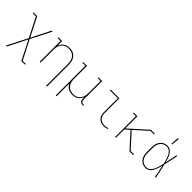

<svg xmlns="http://www.w3.org/2000/svg" viewBox="160 -1905 3280 3280"><g transform="rotate(45 1800.0 -264.5)"><path d="M102 215 289 -152 111 -501H36V-520H125L300 -174L475 -520H498L311 -152L489 196H564V215H475L300 -131L125 215Z M1073 215V-310Q1073 -335 1069.5 -360Q1066 -385 1057 -408Q1048 -431 1032.5 -451Q1017 -471 995.5 -484.5Q974 -498 949.5 -503.5Q925 -509 900 -509Q875 -509 850.5 -503.5Q826 -498 804.5 -484.5Q783 -471 767.5 -451Q752 -431 743 -408Q734 -385 730.5 -360Q727 -335 727 -310V0H706V-501H636V-520H727V-407Q736 -434 753 -458Q770 -482 794 -498Q818 -514 846.5 -521Q875 -528 903 -528Q931 -528 958 -522Q985 -516 1008 -501.5Q1031 -487 1048.5 -465Q1066 -443 1076 -417.5Q1086 -392 1090 -364.5Q1094 -337 1094 -310V215Z M1306 215V-501H1236V-520H1327V-210Q1327 -185 1330.5 -160Q1334 -135 1343 -112Q1352 -89 1367.5 -69Q1383 -49 1404.5 -35.5Q1426 -22 1450.5 -16.5Q1475 -11 1500 -11Q1525 -11 1549.5 -16.5Q1574 -22 1595.5 -35.5Q1617 -49 1632.5 -69Q1648 -89 1657 -112Q1666 -135 1669.5 -160Q1673 -185 1673 -210V-501H1603V-520H1694V-66Q1694 -55 1697.5 -44Q1701 -33 1708.5 -25Q1716 -17 1727 -14Q1738 -11 1749 -11H1764V8H1749Q1734 8 1719 3.5Q1704 -1 1693.5 -11Q1683 -21 1678 -36Q1673 -51 1673 -66V-113Q1664 -86 1647 -62Q1630 -38 1606 -22Q1582 -6 1553.5 1Q1525 8 1497 8Q1470 8 1443.5 2.5Q1417 -3 1394.5 -17Q1372 -31 1354.5 -51.5Q1337 -72 1327 -96V215Z M2263 8Q2239 8 2216 4Q2193 0 2172.5 -10.5Q2152 -21 2135.5 -37.5Q2119 -54 2108.5 -75Q2098 -96 2094 -119Q2090 -142 2090 -165V-501H1899V-520H2110V-165Q2110 -144 2113.5 -124Q2117 -104 2126 -85.5Q2135 -67 2150 -52Q2165 -37 2183 -27.5Q2201 -18 2221.5 -14.5Q2242 -11 2263 -11Q2282 -11 2301.5 -15Q2321 -19 2339 -27V-8Q2321 0 2301.5 4Q2282 8 2263 8Z M2525 0V-501H2455V-520H2545V-227L2871 -520H2964V-501H2879L2640 -287L2883 -19H2964V0H2873L2626 -273L2545 -201V0Z M3269 8Q3242 8 3216 1.5Q3190 -5 3168 -20.5Q3146 -36 3130.5 -58Q3115 -80 3106 -105Q3097 -130 3093.5 -156.5Q3090 -183 3090 -210V-310Q3090 -337 3093.5 -363.5Q3097 -390 3106 -415Q3115 -440 3130.5 -462Q3146 -484 3168 -499.5Q3190 -515 3216 -521.5Q3242 -528 3269 -528Q3295 -528 3319 -517Q3343 -506 3360.5 -487.5Q3378 -469 3390.5 -446Q3403 -423 3412.5 -399.5Q3422 -376 3429.5 -351.5Q3437 -327 3444 -302Q3455 -356 3465.5 -410.5Q3476 -465 3487 -520H3508Q3494 -456 3481 -391.5Q3468 -327 3453 -263Q3469 -198 3482.5 -132Q3496 -66 3510 0H3489Q3478 -56 3467 -112.5Q3456 -169 3444 -225Q3438 -199 3430 -174Q3422 -149 3412.5 -125Q3403 -101 3391 -77.5Q3379 -54 3361.5 -34.5Q3344 -15 3319.5 -3.5Q3295 8 3269 8ZM3269 -11Q3289 -11 3308.5 -19Q3328 -27 3342.5 -41Q3357 -55 3368 -72.5Q3379 -90 3387.5 -108Q3396 -126 3403 -145.5Q3410 -165 3415.5 -184.5Q3421 -204 3426 -223.5Q3431 -243 3436 -263Q3430 -289 3423 -315Q3416 -341 3407 -366Q3398 -391 3387 -415.5Q3376 -440 3360 -461Q3344 -482 3320 -495.5Q3296 -509 3269 -509Q3245 -509 3221.5 -503Q3198 -497 3178.5 -482.5Q3159 -468 3145.5 -447.5Q3132 -427 3124 -404.5Q3116 -382 3113.5 -358Q3111 -334 3111 -310V-210Q3111 -186 3113.5 -162Q3116 -138 3124 -115.5Q3132 -93 3145.5 -72.5Q3159 -52 3178.5 -37.5Q3198 -23 3221.5 -17Q3245 -11 3269 -11ZM3287 -600 3297 -744H3319L3305 -600Z"/></g></svg>

Font: Iosevka HT Thin Extended
Style: Regular
Weight: 100
Width: 7
Monospace: yes
Designer: Belleve Invis
Foundry: Belleve Invis
Version: Version 32.3.0; ttfautohint (v1.8.4)